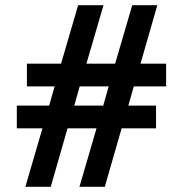

<svg xmlns="http://www.w3.org/2000/svg" viewBox="-20 -721 707 742"><path d="M84 -475H216L282 -701H380L314 -475H425L491 -701H588L523 -475H622V-387H497L476 -313H583V-225H450L385 1H287L353 -225H241L176 1H78L144 -225H45V-313H170L191 -387H84ZM379 -313 400 -387H288L267 -313Z"/></svg>

Font: LT Museum
Style: Bold
Weight: 700
Designer: Daniel Lyons
Foundry: LyonsType
Version: Version 1.010